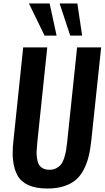

<svg xmlns="http://www.w3.org/2000/svg" viewBox="-20 -1085 607 1115"><path d="M238.8 -878.4 147.9 -1064.9H268.1L308.6 -878.4ZM387.7 -878.4 326.2 -1064.9H429.2L457 -878.4ZM255.4 9.8Q188.5 9.8 145.3 -9.8Q102.1 -29.3 81.8 -65.9Q61.5 -102.5 55.7 -155.3Q53.2 -176.3 53.7 -199.7Q53.7 -234.4 58.6 -273.4L114.7 -809.6H254.4L196.8 -259.8Q193.8 -230.5 192.9 -210Q192.4 -204.6 192.4 -199.2Q192.4 -183.1 194.8 -166.5Q197.8 -144 205.3 -130.4Q212.9 -116.7 228.5 -107.9Q244.1 -99.1 267.1 -99.1Q290 -99.1 307.1 -108.2Q324.2 -117.2 334.7 -130.6Q345.2 -144 352.5 -166.5Q359.9 -189 363.3 -209.5Q366.7 -230 370.1 -259.8L427.7 -809.6H567.4L510.7 -273.4Q504.9 -217.8 494.6 -176Q484.4 -134.3 465.3 -98.1Q446.3 -62 418.7 -39.1Q391.1 -16.1 350.1 -3.2Q309.1 9.8 255.4 9.8Z"/></svg>

Font: Oswald
Style: Medium
Weight: 500
Designer: Vernon Adams
Foundry: Vernon Adams
Version: 3.0; ttfautohint (v0.94.23-7a4d-dirty) -l 8 -r 50 -G 150 -x 